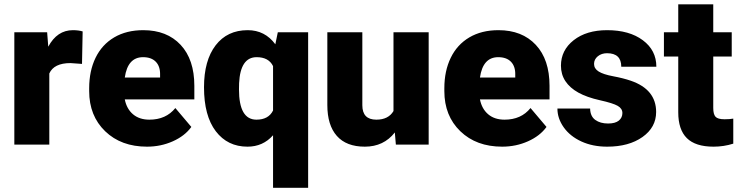

<svg xmlns="http://www.w3.org/2000/svg" viewBox="-20 -680 3480 903"><path d="M365.7 -379.4 311.5 -383.3Q233.9 -383.3 211.9 -334.5V0H47.4V-528.3H201.7L207 -460.4Q248.5 -538.1 322.8 -538.1Q349.1 -538.1 368.7 -532.2Z M671.4 9.8Q549.8 9.8 474.6 -62.7Q399.4 -135.3 399.4 -251.5V-265.1Q399.4 -346.2 429.4 -408.2Q459.5 -470.2 517.1 -504.2Q574.7 -538.1 653.8 -538.1Q765.1 -538.1 829.6 -469Q894 -399.9 894 -276.4V-212.4H566.9Q575.7 -168 605.5 -142.6Q635.3 -117.2 682.6 -117.2Q760.7 -117.2 804.7 -171.9L879.9 -83Q849.1 -40.5 792.7 -15.4Q736.3 9.8 671.4 9.8ZM652.8 -411.1Q580.6 -411.1 566.9 -315.4H732.9V-328.1Q733.9 -367.7 712.9 -389.4Q691.9 -411.1 652.8 -411.1Z M939.5 -269.5Q939.5 -395.5 994.1 -466.8Q1048.8 -538.1 1145 -538.1Q1226.1 -538.1 1274.9 -471.7L1286.6 -528.3H1429.2V203.1H1264.2V-43.9Q1216.8 9.8 1144 9.8Q1050.3 9.8 994.9 -62.7Q939.5 -135.3 939.5 -269.5ZM1104 -259.3Q1104 -117.2 1186 -117.2Q1242.7 -117.2 1264.2 -160.2V-369.1Q1243.7 -411.1 1187 -411.1Q1110.4 -411.1 1104.5 -288.6Z M1836.9 -57.1Q1784.7 9.8 1695.8 9.8Q1608.9 9.8 1564.2 -40.8Q1519.5 -91.3 1519.5 -186V-528.3H1684.1V-185.1Q1684.1 -117.2 1750 -117.2Q1806.6 -117.2 1830.6 -157.7V-528.3H1996.1V0H1841.8Z M2341.8 9.8Q2220.2 9.8 2145 -62.7Q2069.8 -135.3 2069.8 -251.5V-265.1Q2069.8 -346.2 2099.9 -408.2Q2129.9 -470.2 2187.5 -504.2Q2245.1 -538.1 2324.2 -538.1Q2435.5 -538.1 2500 -469Q2564.5 -399.9 2564.5 -276.4V-212.4H2237.3Q2246.1 -168 2275.9 -142.6Q2305.7 -117.2 2353 -117.2Q2431.2 -117.2 2475.1 -171.9L2550.3 -83Q2519.5 -40.5 2463.1 -15.4Q2406.7 9.8 2341.8 9.8ZM2323.2 -411.1Q2251 -411.1 2237.3 -315.4H2403.3V-328.1Q2404.3 -367.7 2383.3 -389.4Q2362.3 -411.1 2323.2 -411.1Z M2907.2 -148.4Q2907.2 -169.4 2885.3 -182.1Q2863.3 -194.8 2801.8 -208.5Q2740.2 -222.2 2700.2 -244.4Q2660.2 -266.6 2639.2 -298.3Q2618.2 -330.1 2618.2 -371.1Q2618.2 -443.8 2678.2 -491Q2738.3 -538.1 2835.4 -538.1Q2939.9 -538.1 3003.4 -490.7Q3066.9 -443.4 3066.9 -366.2H2901.9Q2901.9 -429.7 2835 -429.7Q2809.1 -429.7 2791.5 -415.3Q2773.9 -400.9 2773.9 -379.4Q2773.9 -357.4 2795.4 -343.8Q2816.9 -330.1 2864 -321.3Q2911.1 -312.5 2946.8 -300.3Q3065.9 -259.3 3065.9 -153.3Q3065.9 -81.1 3001.7 -35.6Q2937.5 9.8 2835.4 9.8Q2767.6 9.8 2714.4 -14.6Q2661.1 -39.1 2631.3 -81.1Q2601.6 -123 2601.6 -169.4H2755.4Q2756.3 -132.8 2779.8 -116Q2803.2 -99.1 2839.8 -99.1Q2873.5 -99.1 2890.4 -112.8Q2907.2 -126.5 2907.2 -148.4Z M3334.5 -659.7V-528.3H3421.4V-414.1H3334.5V-172.4Q3334.5 -142.6 3345.2 -130.9Q3356 -119.1 3387.7 -119.1Q3412.1 -119.1 3428.7 -122.1V-4.4Q3384.3 9.8 3335.9 9.8Q3251 9.8 3210.4 -30.3Q3169.9 -70.3 3169.9 -151.9V-414.1H3102.5V-528.3H3169.9V-659.7Z"/></svg>

Font: Vazir Black
Style: Black
Weight: 900
Designer: Saber Rastikerdar
Foundry: Saber Rastikerdar
Version: Version 30.0.0